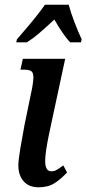

<svg xmlns="http://www.w3.org/2000/svg" viewBox="-20 -786 367 816"><path d="M58 -83Q58 -105 66.5 -156Q75 -207 84 -254L117 -414Q122 -444 122 -457Q122 -477 113 -483.5Q104 -490 81 -490H67L77 -536H257L189 -219Q172 -138 172 -102Q172 -58 198 -58Q210 -58 220 -63.5Q230 -69 249 -83L265 -53Q238 -24 211 -7Q184 10 144 10Q103 10 80.5 -15.5Q58 -41 58 -83ZM52 -619Q141 -721 171 -766H272Q280 -735 296 -693Q312 -651 327 -619L324 -606H278Q248 -638 211 -703Q169 -664 145 -643.5Q121 -623 94 -606H49Z"/></svg>

Font: Noto Serif CondSemiBold
Style: Italic
Weight: 600
Width: 3
Italic angle: -12°
Designer: Monotype Design Team
Foundry: Monotype Imaging Inc.
Version: Version 1.001